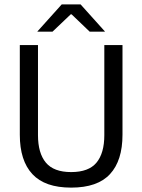

<svg xmlns="http://www.w3.org/2000/svg" viewBox="-20 -845 650 877"><path d="M305 12Q185 12 127.8 -49.8Q70.5 -111.5 70.5 -229.5V-639H153.5V-227.5Q153.5 -145.5 189.5 -102.2Q225.5 -59 305 -59Q385 -59 420.8 -102.2Q456.5 -145.5 456.5 -227.5V-639H539.5V-229.5Q539.5 -111.5 482.5 -49.8Q425.5 12 305 12ZM262 -825H348L459 -701.5V-700.5H389.5L307 -779.5H303L220 -700.5H151V-701.5Z"/></svg>

Font: Anek Bangla
Style: Regular
Weight: 400
Designer: Sulekha Rajkumar (Bangla), Yesha Goshar (Latin)
Foundry: Ek Type
Version: Version 1.003